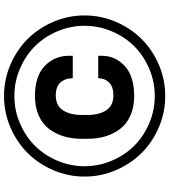

<svg xmlns="http://www.w3.org/2000/svg" viewBox="37 -870 846 960"><g transform="rotate(-90 460.0 -390.0)"><path d="M89.1 -233.6Q57.1 -308.1 57.1 -390.1Q57.1 -472.2 89.1 -546.6Q121.1 -621.1 175 -675Q229 -729 303.5 -761Q377.9 -793 460 -793Q542 -793 616.5 -761Q690.9 -729 744.9 -675Q798.8 -621.1 830.8 -546.6Q862.8 -472.2 862.8 -390.1Q862.8 -308.1 830.8 -233.6Q798.8 -159.2 744.9 -105Q690.9 -50.8 616.5 -18.8Q542 13.2 460 13.2Q377.9 13.2 303.5 -18.8Q229 -50.8 175 -105Q121.1 -159.2 89.1 -233.6ZM136.7 -526.6Q108.9 -461.4 108.9 -390.1Q108.9 -318.8 136.7 -253.7Q164.6 -188.5 211.4 -141.6Q258.3 -94.7 323.5 -66.9Q388.7 -39.1 460 -39.1Q531.2 -39.1 596.4 -66.9Q661.6 -94.7 708.5 -141.6Q755.4 -188.5 783.2 -253.7Q811 -318.8 811 -390.1Q811 -461.4 783.2 -526.6Q755.4 -591.8 708.5 -638.7Q661.6 -685.5 596.4 -713.4Q531.2 -741.2 460 -741.2Q388.7 -741.2 323.5 -713.4Q258.3 -685.5 211.4 -638.7Q164.6 -591.8 136.7 -526.6ZM462.9 -246.1Q506.8 -246.1 527.8 -267.8Q548.8 -289.6 548.8 -321.8H661.1V-304.2Q661.1 -236.3 609.9 -189.2Q558.6 -142.1 460 -142.1Q404.8 -142.1 362.8 -160.6Q320.8 -179.2 295.9 -211.7Q271 -244.1 258.5 -285.2Q246.1 -326.2 246.1 -375V-404.8Q246.1 -453.6 258.5 -494.6Q271 -535.6 295.9 -568.4Q320.8 -601.1 362.8 -619.6Q404.8 -638.2 460 -638.2Q559.1 -638.2 610.1 -589.4Q661.1 -540.5 661.1 -467.8V-449.2H548.8Q548.8 -487.3 527.6 -510.7Q506.3 -534.2 462.9 -534.2Q412.1 -534.2 388.7 -498.5Q365.2 -462.9 365.2 -404.8V-375Q365.2 -317.4 388.7 -281.7Q412.1 -246.1 462.9 -246.1Z"/></g></svg>

Font: Cooper Hewitt
Style: Semibold
Weight: 709
Designer: Village Type and Design LLC
Foundry: Cooper Hewitt Smithsonian Design Museum
Version: 1.000